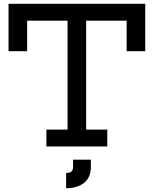

<svg xmlns="http://www.w3.org/2000/svg" viewBox="-20 -772 810 1012"><path d="M745.5 -752V-502H647.5V-663H434V-89H545.5V0H224.5V-89H336V-663H123V-502H25V-752ZM365 69.5H459V107Q459 163 423.5 191.5Q388 220 328.5 220V139.5Q347.5 139.5 356.2 132Q365 124.5 365 107Z"/></svg>

Font: Hepta Slab Medium
Style: Regular
Weight: 500
Designer: Michael LaGattuta
Foundry: Michael LaGattuta
Version: Version 1.102